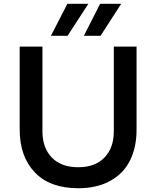

<svg xmlns="http://www.w3.org/2000/svg" viewBox="-20 -976 825 1014"><path d="M511.2 -787.1H422.9L508.8 -956.1H620.1ZM336.9 -787.1H249L335.9 -956.1H446.8ZM393.1 18.1Q244.1 18.1 164.1 -65.4Q84 -148.9 84 -292V-730H204.1V-282.2Q204.1 -195.3 253.7 -144Q303.2 -92.8 393.1 -92.8Q481.9 -92.8 531.5 -143.8Q581.1 -194.8 581.1 -282.2V-730H701.2V-292Q701.2 -197.8 666.7 -128.7Q632.3 -59.6 562.3 -20.8Q492.2 18.1 393.1 18.1Z"/></svg>

Font: Sora Medium
Style: Regular
Weight: 500
Designer: Jonathan Barnbrook, Julián Moncada
Foundry: Barnbrook Fonts
Version: Version 2.000